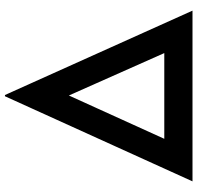

<svg xmlns="http://www.w3.org/2000/svg" viewBox="-31 -767 798 776"><g transform="rotate(-90 368.0 -379.0)"><path d="M23 0 367 -758H372L713 0ZM565 -61 317 -619 417 -603 165 -48 96 -114H626Z"/></g></svg>

Font: Reem Kufi Fun Medium
Style: Regular
Weight: 500
Designer: Khaled Hosny
Version: Version 1.005